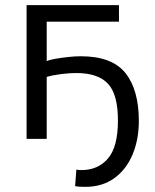

<svg xmlns="http://www.w3.org/2000/svg" viewBox="-20 -538 600 744"><path d="M311 186Q300 186 289 185.5Q278 185 271 183L276 119Q279 120 283.5 120.5Q288 121 296 121Q360 121 398.5 76Q437 31 437 -71Q437 -173 398 -214Q359 -255 276 -255Q250 -255 217.5 -251Q185 -247 161 -240V0H83V-518H441V-454H161V-301Q171 -306 193.5 -310Q216 -314 243 -317Q270 -320 293 -320Q414 -320 466 -255Q518 -190 518 -69Q518 2 494 60Q470 118 423.5 152Q377 186 311 186Z"/></svg>

Font: Ubuntu Sans Mono
Style: Regular
Weight: 400
Monospace: yes
Designer: Dalton Maag Ltd
Foundry: Dalton Maag Ltd
Version: Version 1.006